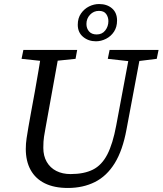

<svg xmlns="http://www.w3.org/2000/svg" viewBox="-20 -918 807 953"><path d="M209 -613 87 -626 96 -670H363L355 -626L230 -613ZM317 15Q249 15 202.5 -8Q156 -31 132 -74.5Q108 -118 108 -179Q108 -205 112 -231.5Q116 -258 121 -287L134 -360Q144 -412 153 -463.5Q162 -515 171 -567Q180 -619 188 -670H276L206 -283Q202 -261 198.5 -239.5Q195 -218 195 -184Q195 -144 212 -114.5Q229 -85 259.5 -69.5Q290 -54 330 -54Q397 -54 441 -76Q485 -98 512.5 -151Q540 -204 557 -296L627 -670H682L608 -276Q589 -172 549.5 -108Q510 -44 451 -14.5Q392 15 317 15ZM631 -613 515 -626 524 -670H767L758 -626L653 -613ZM456 -713Q419 -713 392.5 -735Q366 -757 366 -795Q366 -828 382 -851Q398 -874 422 -886Q446 -898 472 -898Q511 -898 536 -876.5Q561 -855 561 -816Q561 -784 546 -761Q531 -738 506.5 -725.5Q482 -713 456 -713ZM460 -747Q487 -747 502.5 -767Q518 -787 518 -813Q518 -833 507 -848.5Q496 -864 471 -864Q445 -864 427 -845Q409 -826 409 -799Q409 -777 422 -762Q435 -747 460 -747Z"/></svg>

Font: Source Serif 4 18pt
Style: Italic
Weight: 400
Italic angle: -12°
Designer: Frank Grießhammer
Foundry: Adobe Systems Incorporated
Version: Version 4.004;hotconv 1.0.116;makeotfexe 2.5.65601